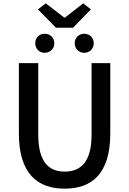

<svg xmlns="http://www.w3.org/2000/svg" viewBox="-20 -1115 773 1149"><path d="M367 14C530 14 640 -76 640 -316V-737H528V-309C528 -142 460 -88 367 -88C275 -88 209 -142 209 -309V-737H93V-316C93 -76 204 14 367 14ZM315 -949H417L524 -1059L478 -1095L369 -1010H364L254 -1095L207 -1059ZM247 -799C281 -799 305 -824 305 -856C305 -889 281 -913 247 -913C214 -913 191 -889 191 -856C191 -824 214 -799 247 -799ZM484 -799C517 -799 541 -824 541 -856C541 -889 517 -913 484 -913C452 -913 427 -889 427 -856C427 -824 452 -799 484 -799Z"/></svg>

Font: Noto Sans JP Medium
Style: Regular
Weight: 500
Designer: Ryoko NISHIZUKA 西塚涼子 (kana, bopomofo & ideographs); Paul D. Hunt (Latin, Greek & Cyrillic); Sandoll Communications 산돌커뮤니
Foundry: Adobe
Version: Version 2.004;hotconv 1.0.118;makeotfexe 2.5.65603